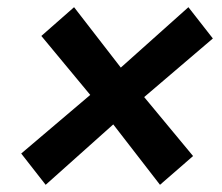

<svg xmlns="http://www.w3.org/2000/svg" viewBox="-20 -522 618 534"><path d="M107 -8 39 -95 231 -258 95 -422 186 -502 316 -334 504 -502 572 -415 381 -252 517 -88 425 -8 295 -176Z"/></svg>

Font: Jost* 600 Semi
Style: Italic
Weight: 600
Italic angle: -10°
Version: Version 3.500